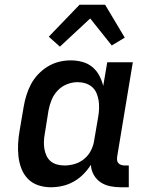

<svg xmlns="http://www.w3.org/2000/svg" viewBox="-20 -783 640 811"><path d="M195 8Q167 8 141.5 -0.5Q116 -9 98 -27.5Q80 -46 70.5 -70.5Q61 -95 58 -122Q55 -149 56.5 -176.5Q58 -204 63 -232L80 -332Q84 -356 91.5 -380.5Q99 -405 111 -427.5Q123 -450 141.5 -469.5Q160 -489 182.5 -502.5Q205 -516 229.5 -522Q254 -528 279 -528Q304 -528 328 -521.5Q352 -515 370 -500Q388 -485 399 -464.5Q410 -444 416 -420L433 -520H541L475 -122Q474 -114 474.5 -107Q475 -100 479.5 -94.5Q484 -89 491.5 -86.5Q499 -84 506 -84H524V8H490Q467 8 445 3.5Q423 -1 405 -13Q387 -25 376 -44.5Q365 -64 364 -87Q350 -65 331.5 -46.5Q313 -28 290.5 -15.5Q268 -3 243.5 2.5Q219 8 195 8ZM253 -84Q274 -84 296 -90.5Q318 -97 336 -112Q354 -127 364.5 -148Q375 -169 378 -191L395 -291Q398 -308 398.5 -325.5Q399 -343 396.5 -359Q394 -375 387.5 -390Q381 -405 369 -415.5Q357 -426 341 -431Q325 -436 308 -436Q285 -436 262.5 -427Q240 -418 223.5 -400.5Q207 -383 198 -361Q189 -339 185 -317L169 -217Q166 -201 165.5 -185Q165 -169 167.5 -154Q170 -139 176.5 -125Q183 -111 194.5 -101.5Q206 -92 221.5 -88Q237 -84 253 -84ZM233 -586 186 -628 316 -763H424L507 -624L452 -591L361 -705Z"/></svg>

Font: Iosevka Etoile Semibold
Style: Italic
Weight: 600
Italic angle: -9°
Designer: Belleve Invis
Foundry: Belleve Invis
Version: Version 22.1.2; ttfautohint (v1.8.4)